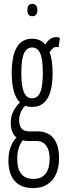

<svg xmlns="http://www.w3.org/2000/svg" viewBox="-20 -742 327 982"><path d="M144 -195Q125 -195 109 -201Q78 -170 78 -125Q78 -101 89.5 -85.5Q101 -70 131 -70H173Q226 -70 254 -34.5Q282 1 282 66Q282 138 247.5 179Q213 220 149 220Q88 220 55.5 184Q23 148 23 79Q23 6 64 -39Q49 -51 42 -70.5Q35 -90 35 -114Q35 -145 47.5 -171Q60 -197 82 -218Q40 -258 40 -369Q40 -544 144 -544Q187 -544 212 -514Q233 -552 268 -552Q280 -552 286 -548L280 -501Q276 -502 269 -502Q250 -502 234 -475Q249 -434 249 -369Q249 -195 144 -195ZM144 -239Q173 -239 186 -270Q199 -301 199 -369Q199 -438 186 -468.5Q173 -499 144 -499Q116 -499 102.5 -468.5Q89 -438 89 -369Q89 -301 102.5 -270Q116 -239 144 -239ZM68 70Q68 173 151 173Q193 173 213.5 146Q234 119 234 70Q234 27 216.5 3Q199 -21 166 -21H124Q109 -21 96 -24Q68 13 68 70ZM145 -659Q120 -659 120 -690Q120 -722 145 -722Q171 -722 171 -690Q171 -659 145 -659Z"/></svg>

Font: Georama ExtraCondensed Light
Style: Regular
Weight: 300
Width: 2
Designer: Jean-Baptiste Levee
Foundry: Production Type
Version: Version 1.000